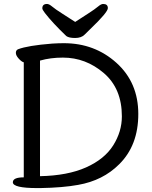

<svg xmlns="http://www.w3.org/2000/svg" viewBox="-20 -936 768 970"><path d="M359.9 -825.2Q392.1 -846.2 425.5 -867.7Q459 -889.2 474.9 -902.6Q490.7 -916 501 -916Q524.9 -916 524.9 -895Q524.9 -874 436 -789.1L407.7 -761.2Q391.1 -744.1 359.6 -744.1Q328.1 -744.1 314.9 -753.9Q245.1 -820.8 207 -870.1Q193.8 -887.2 193.8 -894Q193.8 -916 217.8 -916Q228 -916 243.9 -902.6Q259.8 -889.2 293.9 -867.7Q328.1 -846.2 359.9 -825.2ZM44.9 -15.1Q44.9 -40 100.1 -40V-621.1Q88.9 -624 74.5 -639.9Q60.1 -655.8 60.1 -668.9Q60.1 -682.1 70.8 -687Q120.1 -706.1 244.1 -715.8Q276.9 -717.8 302.7 -717.8Q458 -717.8 568.4 -618.4Q678.7 -519 678.7 -360.1Q678.7 -201.2 582 -106Q500 -23.9 375 -2Q297.9 12.2 183.1 14.2H168.9Q44.9 14.2 44.9 -15.1ZM182.1 -45.9Q321.8 -48.8 414.8 -90.3Q507.8 -131.8 551.8 -201.4Q595.7 -271 595.7 -348.1Q595.7 -488.8 504.4 -566.9Q413.1 -645 297.9 -645Q234.9 -645 182.1 -629.9Z"/></svg>

Font: LXGW WenKai GB Screen
Style: Regular
Weight: 400
Designer: LXGW / Fontworks Inc.
Foundry: LXGW / Fontworks Inc.
Version: Version 1.321;February 19, 2024;FontCreator 14.0.0.2901 64-b